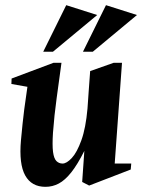

<svg xmlns="http://www.w3.org/2000/svg" viewBox="-20 -708 550 743"><path d="M155.9 15Q102 15 77.5 -29.1Q53 -73.1 61.1 -165.1Q67.4 -234.4 73.8 -284.6Q80.3 -334.9 86.1 -372.1L24.1 -383L24.9 -404.1L187.1 -465H217.9Q208.6 -395.5 199.3 -328.8Q190 -262 185 -194Q181.9 -146.2 185.2 -120.3Q188.6 -94.4 198.4 -84.7Q208.2 -75.1 222.1 -75.1Q237.9 -75.1 257.9 -96.6Q277.9 -118.1 294.9 -165.2Q311.9 -212.2 318.6 -288.1Q320.6 -318 323.4 -357.4Q326.2 -396.8 328.9 -432.9L419.9 -465H452.1L423.9 -75.1H487.9L485.9 -52L325 10.1L298 -3.9L306.4 -124.1Q280.2 -71.8 255.9 -41.1Q231.6 -10.5 207.5 2.2Q183.4 15 155.9 15ZM301.1 -507.9 390.1 -688 510 -649.9 339.2 -507.9ZM147.3 -507.9 236.3 -688 356.1 -649.9 185 -507.9Z"/></svg>

Font: Ancizar Serif Light
Style: Italic
Weight: 300
Italic angle: -4°
Designer: Cesar Puertas, Viviana Monsalve, Julian Moncada, Julian Prieto, Jose Castro, Felipe Aragon, Mariel Hernandez, Sara Alarc
Version: Version 8.100